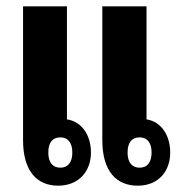

<svg xmlns="http://www.w3.org/2000/svg" viewBox="-20 -579 576 608"><path d="M164 9C230 9 268 -37 268 -96C268 -151 239 -194 192 -201V-559H53V-135C53 -35 99 9 164 9ZM416 9C482 9 519 -37 519 -96C519 -151 490 -194 444 -201V-559H304V-135C304 -35 350 9 416 9ZM171 -48C146 -48 133 -66 133 -96C133 -127 146 -144 171 -144C196 -144 209 -126 209 -96C209 -66 196 -48 171 -48ZM422 -48C397 -48 384 -66 384 -96C384 -127 397 -144 422 -144C447 -144 460 -126 460 -96C460 -66 447 -48 422 -48Z"/></svg>

Font: Noto Sans Thai Looped ExtraCondensed ExtraBold
Style: Regular
Weight: 800
Width: 2
Designer: Sasikarn Vongin, Ben Mitchell
Foundry: The Fontpad Ltd
Version: Version 1.001